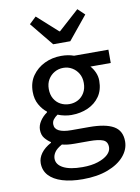

<svg xmlns="http://www.w3.org/2000/svg" viewBox="-103 -818 806 1107"><g transform="rotate(-10 300.0 -264.5)"><path d="M291 221Q222 221 171.5 205.5Q121 190 94 160.5Q67 131 67 88Q67 58 87 30.5Q107 3 146 -18V-22Q127 -34 111.5 -53Q96 -72 96 -103Q96 -127 111.5 -151.5Q127 -176 154 -195V-199Q129 -218 111 -250Q93 -282 93 -325Q93 -380 120.5 -419Q148 -458 192.5 -479.5Q237 -501 290 -501Q332 -501 364 -489H565V-411H446Q461 -395 471.5 -371.5Q482 -348 482 -322Q482 -268 456.5 -231Q431 -194 387.5 -174.5Q344 -155 290 -155Q272 -155 251.5 -159Q231 -163 211 -171Q195 -160 186 -148Q177 -136 177 -120Q177 -94 202 -81.5Q227 -69 274 -69H378Q473 -69 520.5 -42Q568 -15 568 48Q568 95 534 134.5Q500 174 438 197.5Q376 221 291 221ZM290 -219Q318 -219 341 -231.5Q364 -244 378 -268Q392 -292 392 -325Q392 -357 378 -380.5Q364 -404 341 -417.5Q318 -431 290 -431Q262 -431 238.5 -417.5Q215 -404 201 -380.5Q187 -357 187 -325Q187 -292 201 -268Q215 -244 238.5 -231.5Q262 -219 290 -219ZM301 152Q354 152 392 139.5Q430 127 450.5 107.5Q471 88 471 65Q471 32 445 21.5Q419 11 367 11H280Q257 11 239 9Q221 7 206 3Q175 20 162.5 38.5Q150 57 150 76Q150 111 189 131.5Q228 152 301 152ZM257 -575 145 -712 185 -750 305 -642H309L429 -750L469 -712L357 -575Z"/></g></svg>

Font: Source Code Pro ExtraLight Medium
Style: Regular
Weight: 500
Monospace: yes
Version: Version 1.018;hotconv 1.0.116;makeotfexe 2.5.65601